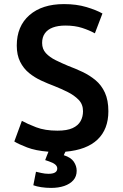

<svg xmlns="http://www.w3.org/2000/svg" viewBox="-20 -729 600 939"><path d="M230 190Q205 190 182 186.5Q159 183 143 177L156 111Q165 113 182.5 117Q200 121 217 121Q260 121 260 95Q260 84 250 75.5Q240 67 219 60L201 54Q204 45 208.5 34Q213 23 217 13Q154 8 112.5 -8Q71 -24 50 -37L87 -138Q114 -123 157 -106.5Q200 -90 261 -90Q308 -90 335 -102.5Q362 -115 374 -136.5Q386 -158 386 -185Q386 -219 364.5 -241Q343 -263 311 -279Q279 -295 246 -308Q214 -320 181.5 -335Q149 -350 122 -372Q95 -394 78.5 -427Q62 -460 62 -506Q62 -601 124 -655Q186 -709 293 -709Q354 -709 402.5 -694.5Q451 -680 481 -663L444 -566Q417 -581 381.5 -592.5Q346 -604 300 -604Q264 -604 238.5 -594.5Q213 -585 199.5 -566Q186 -547 186 -519Q186 -489 204.5 -469Q223 -449 252.5 -434.5Q282 -420 313 -407Q348 -394 383 -377.5Q418 -361 447 -337Q476 -313 493 -276Q510 -239 510 -185Q510 -97 457 -46.5Q404 4 300 13Q298 17 296 21Q294 25 292 30Q327 41 341 62Q355 83 355 106Q355 134 338.5 152.5Q322 171 294 180.5Q266 190 230 190Z"/></svg>

Font: Ubuntu Sans Mono SemiBold
Style: Regular
Weight: 600
Monospace: yes
Designer: Dalton Maag Ltd
Foundry: Dalton Maag Ltd
Version: Version 1.006